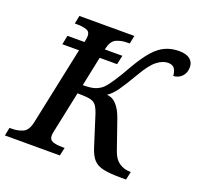

<svg xmlns="http://www.w3.org/2000/svg" viewBox="-147 -857 1030 995"><g transform="rotate(20 368.0 -360.0)"><path d="M-22 0 -13 -45H0Q33 -45 60 -57Q87 -69 97 -114L188 -546H96L106 -596H200Q205 -618 205 -631Q205 -655 184.5 -662Q164 -669 133 -669H120L129 -714H432L423 -669H410Q376 -669 349.5 -657Q323 -645 313 -600L312 -596H409L398 -546H302L268 -383Q314 -383 337 -391.5Q360 -400 376 -415Q392 -431 415 -465.5Q438 -500 470 -557Q506 -619 537.5 -654.5Q569 -690 603 -705Q637 -720 678 -720Q718 -720 738 -703.5Q758 -687 758 -660Q758 -628 739 -608.5Q720 -589 692 -588Q692 -608 682 -625.5Q672 -643 644 -643Q616 -643 584.5 -619Q553 -595 514 -527Q476 -462 452 -428.5Q428 -395 403 -379Q435 -377 457.5 -351.5Q480 -326 495 -283L551 -122Q565 -81 592 -63Q619 -45 653 -45H656L646 0H618Q557 0 521.5 -7.5Q486 -15 467 -35.5Q448 -56 435 -95L381 -265Q371 -295 359.5 -310Q348 -325 324.5 -329.5Q301 -334 257 -334L210 -110Q208 -104 207 -96Q206 -88 206 -83Q206 -59 226 -52Q246 -45 278 -45H291L281 0Z"/></g></svg>

Font: Noto Serif Medium
Style: Italic
Weight: 500
Italic angle: -12°
Designer: Monotype Design Team
Foundry: Monotype Imaging Inc.
Version: Version 2.014; ttfautohint (v1.8.4.7-5d5b)